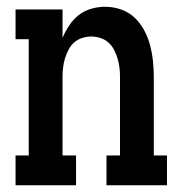

<svg xmlns="http://www.w3.org/2000/svg" viewBox="-20 -548 540 568"><path d="M26 0V-88H65V-432H26V-520H165V-436Q173 -455 185 -473Q197 -491 213 -503.5Q229 -516 249.5 -522Q270 -528 291 -528Q315 -528 338 -520Q361 -512 378 -496Q395 -480 406.5 -458.5Q418 -437 424 -414Q430 -391 432.5 -367.5Q435 -344 435 -320V-88H474V0H295V-88H335V-320Q335 -334 333.5 -347.5Q332 -361 328 -374.5Q324 -388 317.5 -400.5Q311 -413 301 -422Q291 -431 277.5 -435.5Q264 -440 250 -440Q236 -440 222.5 -435.5Q209 -431 199 -422Q189 -413 182.5 -400.5Q176 -388 172 -374.5Q168 -361 166.5 -347.5Q165 -334 165 -320V-88H205V0Z"/></svg>

Font: Iosevka Curly Slab Semibold
Style: Regular
Weight: 600
Monospace: yes
Designer: Belleve Invis
Foundry: Belleve Invis
Version: Version 22.1.2; ttfautohint (v1.8.4)